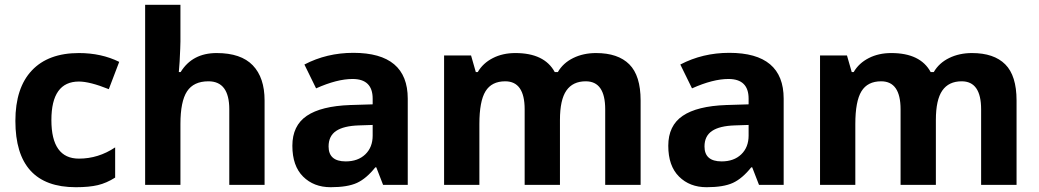

<svg xmlns="http://www.w3.org/2000/svg" viewBox="-20 -780 4383 810"><path d="M313 -110.8Q395 -110.8 465.8 -158.2V-30.8Q429.7 -7.8 392.8 1Q356 9.8 299.8 9.8Q44.9 9.8 44.9 -270Q44.9 -409.2 114.3 -482.7Q183.6 -556.2 313 -556.2Q407.7 -556.2 482.9 -519L439 -403.8Q358.9 -436 313 -436Q196.8 -436 196.8 -273.4Q196.8 -110.8 313 -110.8Z M1096.2 0H947.3V-318.8Q947.3 -437 859.4 -437Q796.9 -437 769 -394.5Q741.2 -352.1 741.2 -256.8V0H592.3V-759.8H741.2V-605Q741.2 -586.9 737.8 -520L734.4 -476.1H742.2Q791.5 -556.2 894 -556.2Q996.6 -556.2 1046.4 -504.4Q1096.2 -452.6 1096.2 -356Z M1366.2 -162.1Q1366.2 -99.1 1438.5 -99.1Q1490.2 -99.1 1521.2 -128.9Q1552.2 -158.7 1552.2 -208V-252.9L1494.6 -251Q1429.7 -249 1397.9 -227.5Q1366.2 -206.1 1366.2 -162.1ZM1457.5 -336.9 1552.2 -339.8V-363.8Q1552.2 -446.8 1467.3 -446.8Q1401.9 -446.8 1313.5 -407.2L1264.2 -507.8Q1358.4 -557.1 1470.7 -557.1Q1700.2 -557.1 1700.2 -363.8V0H1596.2L1567.4 -74.2H1563.5Q1525.9 -26.9 1486.1 -8.5Q1446.3 9.8 1375 9.8Q1303.7 9.8 1258.5 -35.2Q1213.4 -80.1 1213.4 -165Q1213.4 -250 1274.2 -291.3Q1335 -332.5 1457.5 -336.9Z M2533.2 -318.8Q2533.2 -437 2451.2 -437Q2396.5 -437 2369.4 -397.9Q2342.3 -358.9 2342.3 -273.9V0H2193.4V-318.8Q2193.4 -437 2111.3 -437Q2054.2 -437 2028.3 -395Q2002.4 -353 2002.4 -256.8V0H1853.5V-545.9H1967.3L1987.3 -476.1H1995.6Q2017.6 -513.7 2059.1 -534.9Q2100.6 -556.2 2154.3 -556.2Q2276.9 -556.2 2320.3 -476.1H2333.5Q2355.5 -514.2 2398.2 -535.2Q2440.9 -556.2 2494.6 -556.2Q2587.4 -556.2 2635 -508.5Q2682.6 -460.9 2682.6 -356V0H2533.2Z M2952.1 -162.1Q2952.1 -99.1 3024.4 -99.1Q3076.2 -99.1 3107.2 -128.9Q3138.2 -158.7 3138.2 -208V-252.9L3080.6 -251Q3015.6 -249 2983.9 -227.5Q2952.1 -206.1 2952.1 -162.1ZM3043.5 -336.9 3138.2 -339.8V-363.8Q3138.2 -446.8 3053.2 -446.8Q2987.8 -446.8 2899.4 -407.2L2850.1 -507.8Q2944.3 -557.1 3056.6 -557.1Q3286.1 -557.1 3286.1 -363.8V0H3182.1L3153.3 -74.2H3149.4Q3111.8 -26.9 3072 -8.5Q3032.2 9.8 2960.9 9.8Q2889.6 9.8 2844.5 -35.2Q2799.3 -80.1 2799.3 -165Q2799.3 -250 2860.1 -291.3Q2920.9 -332.5 3043.5 -336.9Z M4119.1 -318.8Q4119.1 -437 4037.1 -437Q3982.4 -437 3955.3 -397.9Q3928.2 -358.9 3928.2 -273.9V0H3779.3V-318.8Q3779.3 -437 3697.3 -437Q3640.1 -437 3614.3 -395Q3588.4 -353 3588.4 -256.8V0H3439.5V-545.9H3553.2L3573.2 -476.1H3581.5Q3603.5 -513.7 3645 -534.9Q3686.5 -556.2 3740.2 -556.2Q3862.8 -556.2 3906.2 -476.1H3919.4Q3941.4 -514.2 3984.1 -535.2Q4026.9 -556.2 4080.6 -556.2Q4173.3 -556.2 4220.9 -508.5Q4268.6 -460.9 4268.6 -356V0H4119.1Z"/></svg>

Font: NotoSans-Bold
Style: Bold
Weight: 700
Designer: Monotype Design team
Foundry: Monotype Imaging Inc.
Version: Version 1.04